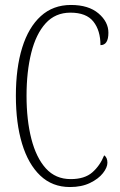

<svg xmlns="http://www.w3.org/2000/svg" viewBox="-20 -744 482 774"><path d="M262 10Q191 10 142.5 -36Q94 -82 69 -164.5Q44 -247 44 -358Q44 -470 69.5 -552Q95 -634 144.5 -679Q194 -724 266 -724Q337 -724 377 -690Q417 -656 417 -612Q417 -562 385 -562Q385 -621 356.5 -657Q328 -693 264 -693Q203 -693 164 -650Q125 -607 106 -531Q87 -455 87 -358Q87 -260 106.5 -184Q126 -108 165 -65Q204 -22 265 -22Q321 -22 352 -49Q383 -76 400 -118Q413 -109 413 -88Q413 -69 395 -46Q377 -23 343 -6.5Q309 10 262 10Z"/></svg>

Font: Noto Serif Myanmar ExtraCondensed ExtraLight
Style: Regular
Weight: 200
Width: 2
Designer: Ben Mitchell and the Monotype Design Team
Foundry: Monotype Imaging Inc.
Version: Version 2.106; ttfautohint (v1.8.4.7-5d5b)